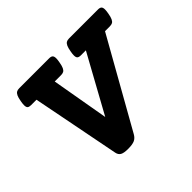

<svg xmlns="http://www.w3.org/2000/svg" viewBox="-139 -758 945 945"><g transform="rotate(-45 333.5 -285.0)"><path d="M666.5 -554.7Q666.5 -544.9 663.6 -529.3Q660.2 -508.8 655 -498Q649.9 -487.3 642.8 -483.4Q635.7 -479.5 624 -479.5H590.8L332.5 -21Q322.8 -3.4 307.4 3.7Q292 10.7 262.2 10.7Q232.4 10.7 219.7 3.4Q207 -3.9 203.6 -21L113.8 -479.5H76.2Q63 -479.5 57.1 -484.6Q51.3 -489.7 51.3 -503.9Q51.3 -514.2 54.2 -529.3Q57.6 -549.8 62.7 -560.5Q67.9 -571.3 75 -575.4Q82 -579.6 93.8 -579.6H301.8Q314.9 -579.6 320.8 -574.2Q326.7 -568.8 326.7 -554.7Q326.7 -544.9 323.7 -529.3Q320.3 -508.8 315.2 -498Q310.1 -487.3 303 -483.4Q295.9 -479.5 284.2 -479.5H240.7L293 -180.2L457.5 -479.5H422.9Q409.7 -479.5 403.8 -484.6Q397.9 -489.7 397.9 -503.9Q397.9 -514.2 400.9 -529.3Q404.3 -549.8 409.4 -560.5Q414.6 -571.3 421.6 -575.4Q428.7 -579.6 440.4 -579.6H641.6Q654.8 -579.6 660.6 -574.2Q666.5 -568.8 666.5 -554.7Z"/></g></svg>

Font: Courier Prime
Style: Bold Italic
Weight: 700
Italic angle: -10°
Designer: Alan Dague-Greene
Foundry: Quote-Unquote Apps
Version: Version 3.018